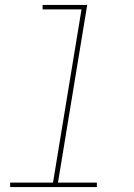

<svg xmlns="http://www.w3.org/2000/svg" viewBox="-20 -755 540 775"><path d="M371 0H21V-18H194L309 -717H152V-735H332L214 -18H371Z"/></svg>

Font: Iosevka Term Curly Th Obl
Style: Regular
Weight: 100
Italic angle: -9°
Designer: Belleve Invis
Foundry: Belleve Invis
Version: Version 32.3.0